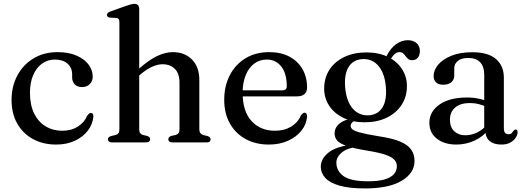

<svg xmlns="http://www.w3.org/2000/svg" viewBox="-20 -758 2798 1022"><path d="M473.5 -350Q473.5 -326.5 458 -310.5Q442.5 -294.5 416.5 -294.5Q391.5 -294.5 377.8 -309Q364 -323.5 364 -347V-362Q364 -397.5 339.5 -419.2Q315 -441 272 -441Q233.5 -441 203.5 -419.2Q173.5 -397.5 156.5 -357.8Q139.5 -318 139.5 -264.5Q139.5 -199 161.8 -154Q184 -109 223 -85.5Q262 -62 311.5 -62Q359.5 -62 394.2 -84Q429 -106 444 -142Q450.5 -150.5 454.8 -153.5Q459 -156.5 464.5 -156.5Q471.5 -156.5 474.5 -150.8Q477.5 -145 477 -137.5Q473.5 -96.5 447.5 -62.5Q421.5 -28.5 378 -8.5Q334.5 11.5 279 11.5Q209 11.5 155.2 -18Q101.5 -47.5 71.5 -100.8Q41.5 -154 41.5 -226Q41.5 -298 72 -355.5Q102.5 -413 157.8 -446.8Q213 -480.5 287 -480.5Q344.5 -480.5 386.5 -462.5Q428.5 -444.5 451 -414.8Q473.5 -385 473.5 -350Z M707 -344 687 -364 709 -383Q769.5 -437 814.2 -458.8Q859 -480.5 900 -480.5Q963.5 -480.5 1002.2 -440.8Q1041 -401 1041 -332.5V-71.5Q1041 -56.5 1046.8 -49.2Q1052.5 -42 1063 -39L1084 -34Q1092.5 -31.5 1096.8 -27.2Q1101 -23 1101 -16.5Q1101 -9 1095.8 -4.5Q1090.5 0 1078.5 0H899.5Q876 0 876 -17.5Q876 -29 891.5 -34.5L915 -39.5Q925.5 -42.5 930.5 -49.8Q935.5 -57 935.5 -71.5V-316.5Q935.5 -366.5 910.8 -391.2Q886 -416 845 -416Q820 -416 790.8 -403.2Q761.5 -390.5 728.5 -362.5ZM721 -711.5V-69.5Q721 -56 726.2 -49.2Q731.5 -42.5 741 -39.5L763.5 -34.5Q779 -29 779 -17.5Q779 0 756 0H577Q565.5 0 560 -4.5Q554.5 -9 554.5 -16.5Q554.5 -23 558.8 -27.2Q563 -31.5 572 -34L595.5 -39.5Q605.5 -42.5 610.5 -49Q615.5 -55.5 615.5 -69V-640Q615.5 -651.5 611.8 -656.5Q608 -661.5 599.5 -662.5L565.5 -664Q557 -665.5 553.2 -669Q549.5 -672.5 549.5 -678.5Q549.5 -685 553.8 -689.2Q558 -693.5 569 -697.5L652 -727Q667.5 -732.5 677.5 -735Q687.5 -737.5 695.5 -737.5Q708.5 -737.5 714.8 -730.5Q721 -723.5 721 -711.5Z M1614.5 -292.5Q1614.5 -269.5 1600.8 -257.2Q1587 -245 1561 -245H1241V-277H1481.5Q1506.5 -277 1506.5 -299Q1506.5 -366 1477.5 -403.5Q1448.5 -441 1400 -441Q1362 -441 1333 -419.2Q1304 -397.5 1287.8 -357.8Q1271.5 -318 1271.5 -264.5Q1271.5 -165 1319 -113.5Q1366.5 -62 1444 -62Q1493.5 -62 1530 -84.2Q1566.5 -106.5 1581.5 -143.5Q1588 -151.5 1592.2 -154.8Q1596.5 -158 1601.5 -158Q1608.5 -158 1611.5 -152Q1614.5 -146 1614.5 -138Q1611.5 -97 1584.8 -63Q1558 -29 1513.2 -8.8Q1468.5 11.5 1411.5 11.5Q1341 11.5 1287.2 -18Q1233.5 -47.5 1203.5 -101Q1173.5 -154.5 1173.5 -226Q1173.5 -299.5 1202.8 -356.8Q1232 -414 1285.8 -447.2Q1339.5 -480.5 1414 -480.5Q1475.5 -480.5 1520.5 -456.5Q1565.5 -432.5 1590 -390.2Q1614.5 -348 1614.5 -292.5Z M1997 -32.5Q1926.5 -44 1894.8 -53Q1863 -62 1854.8 -70.5Q1846.5 -79 1846.5 -87Q1846.5 -97 1854 -105.5Q1861.5 -114 1880 -122.5L1866.5 -129.5Q1826 -123.5 1803 -110.8Q1780 -98 1770.5 -81.8Q1761 -65.5 1761 -48Q1761 -26.5 1774.5 -10.2Q1788 6 1826.2 19.2Q1864.5 32.5 1939 44.5Q2000 54.5 2033.2 66.2Q2066.5 78 2079.5 92.8Q2092.5 107.5 2092.5 126.5Q2092.5 151 2076.5 169.2Q2060.5 187.5 2026.8 197.2Q1993 207 1940 207Q1847 207 1808.8 179.5Q1770.5 152 1770.5 107.5Q1770.5 78 1798.8 54.2Q1827 30.5 1882 23.5L1871 8.5Q1768.5 21 1728 54.5Q1687.5 88 1687.5 129Q1687.5 162 1710.8 188.2Q1734 214.5 1785.8 229.8Q1837.5 245 1923 245Q2050.5 245 2118.5 204Q2186.5 163 2186.5 98.5Q2186.5 64 2168.8 38.5Q2151 13 2109.8 -4.5Q2068.5 -22 1997 -32.5ZM2020.5 -428 2047.5 -422Q2067 -457.5 2079.2 -469Q2091.5 -480.5 2106 -480.5Q2118.5 -480.5 2125.8 -474Q2133 -467.5 2139 -459Q2145 -450.5 2153 -444Q2161 -437.5 2174 -437.5Q2193 -437.5 2204 -450.8Q2215 -464 2215 -486.5Q2215 -513 2197.2 -528.5Q2179.5 -544 2151 -544Q2118 -544 2088.2 -522.8Q2058.5 -501.5 2037 -458.5ZM2146 -300Q2146 -350.5 2119.2 -391.2Q2092.5 -432 2044 -455.5Q1995.5 -479 1930.5 -479Q1864.5 -479 1813.5 -455Q1762.5 -431 1734 -387.5Q1705.5 -344 1705.5 -286.5Q1705.5 -236 1732.2 -195.2Q1759 -154.5 1807.5 -130.8Q1856 -107 1921 -107Q1987 -107 2037.8 -131.2Q2088.5 -155.5 2117.2 -199Q2146 -242.5 2146 -300ZM1911.5 -443.5Q1963.5 -445.5 1996.2 -405Q2029 -364.5 2034 -292.5Q2039.5 -223 2014.8 -184.5Q1990 -146 1939.5 -144Q1905.5 -143 1879 -160.8Q1852.5 -178.5 1836.5 -213.2Q1820.5 -248 1817 -295.5Q1813.5 -341.5 1823.5 -374.2Q1833.5 -407 1856 -424.8Q1878.5 -442.5 1911.5 -443.5Z M2564 -61.5V-71.5L2557.5 -75V-360Q2557.5 -403.5 2535.8 -426.5Q2514 -449.5 2474 -449.5Q2436 -449.5 2417 -433.8Q2398 -418 2398 -396V-357Q2398 -333 2382.2 -320Q2366.5 -307 2338.5 -307Q2314 -307 2301 -319.5Q2288 -332 2288 -353.5Q2288 -384.5 2312.2 -413.5Q2336.5 -442.5 2382.5 -461.2Q2428.5 -480 2494 -480Q2579 -480 2620.5 -443.5Q2662 -407 2662 -345V-75Q2662 -58.5 2668.2 -51Q2674.5 -43.5 2685.5 -43.5Q2698 -43.5 2703.5 -49.2Q2709 -55 2712.5 -60.5Q2715 -63.5 2717.8 -66Q2720.5 -68.5 2724.5 -68.5Q2730 -68.5 2732.5 -64.8Q2735 -61 2735 -54.5Q2735 -40 2725 -24.8Q2715 -9.5 2696 1Q2677 11.5 2648.5 11.5Q2609 11.5 2586.5 -7.2Q2564 -26 2564 -61.5ZM2265.5 -104Q2265.5 -163.5 2318.8 -201.2Q2372 -239 2466 -239Q2500 -239 2528.5 -232.8Q2557 -226.5 2578.5 -217L2570.5 -189.5Q2550 -198 2528.2 -203.8Q2506.5 -209.5 2480.5 -209.5Q2431 -209.5 2403 -185.8Q2375 -162 2375 -121Q2375 -81 2397.8 -59.5Q2420.5 -38 2456 -38Q2489.5 -38 2520.5 -53.2Q2551.5 -68.5 2574 -97L2584.5 -73Q2554.5 -32.5 2507.8 -10.5Q2461 11.5 2409 11.5Q2345.5 11.5 2305.5 -19.8Q2265.5 -51 2265.5 -104Z"/></svg>

Font: Fraunces 11pt
Style: Regular
Weight: 400
Version: Version 1.000;[b76b70a41]